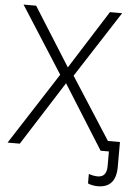

<svg xmlns="http://www.w3.org/2000/svg" viewBox="-60 -759 695 987"><g transform="rotate(5 288.0 -265.5)"><path d="M481.9 183.1C544.9 183.1 576.2 147 576.2 74.2V-53.2H514.2L309.1 -372.1L529.8 -713.9H466.8L275.9 -412.1L85.9 -713.9H21L240.2 -371.1L1 0H64L273.9 -330.1L481 0H523.9V75.2C523.9 113.8 508.3 132.8 477.1 132.8C459.5 132.8 441.4 127.9 431.2 124V172.9C441.4 178.2 460.4 183.1 481.9 183.1Z"/></g></svg>

Font: Noto Reveo Sans
Style: Regular
Weight: 300
Designer: Monotype Design Team
Foundry: Monotype Imaging Inc.
Version: Version 2.007